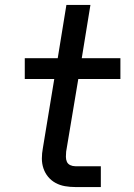

<svg xmlns="http://www.w3.org/2000/svg" viewBox="-20 -755 540 775"><path d="M284 0Q263 0 242.5 -3.5Q222 -7 204.5 -16.5Q187 -26 174.5 -41Q162 -56 155.5 -75Q149 -94 149 -115Q149 -136 153 -157L199 -436H80V-520H213L248 -735H345L310 -520H466V-436H296L247 -143Q246 -133 246 -122Q246 -111 250 -102Q254 -93 263.5 -88.5Q273 -84 284 -84H387V0Z"/></svg>

Font: Iosevka Aile Medium
Style: Italic
Weight: 500
Italic angle: -9°
Designer: Belleve Invis
Foundry: Belleve Invis
Version: Version 31.1.0; ttfautohint (v1.8.4)